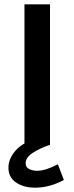

<svg xmlns="http://www.w3.org/2000/svg" viewBox="-20 -669 344 887"><path d="M93 0V-649H211V0ZM275 162.5Q208.5 198 142.5 198Q89 198 54 174Q19 150 19 105.5Q19 69.5 44.8 35.2Q70.5 1 120.5 -19.5L210.5 0Q159 18 128.8 38.8Q98.5 59.5 98.5 85Q98.5 104.5 115 112.2Q131.5 120 151.5 120Q190 120 247.5 90Z"/></svg>

Font: Karla
Style: Bold
Weight: 700
Designer: Jonathan Pinhorn
Version: Version 2.004; ttfautohint (v1.8.4.7-5d5b);gftools[0.9.33]